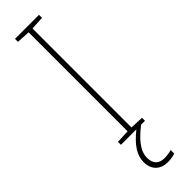

<svg xmlns="http://www.w3.org/2000/svg" viewBox="-316 -706 915 915"><g transform="rotate(-45 141.5 -248.5)"><path d="M105 131C105 80 151 36 197 0H223V-20L155 -23V-690L223 -694V-714H61V-694L129 -690V-23L61 -20V0H165C105 48 79 90 79 135C79 190 115 217 161 217C182 217 200 213 211 209V185C200 189 182 192 163 192C124 192 105 170 105 131Z"/></g></svg>

Font: Noto Sans Malayalam Thin
Style: Regular
Weight: 100
Designer: Jelle Bosma - Monotype Design Team
Foundry: Monotype Imaging Inc.
Version: Version 2.104